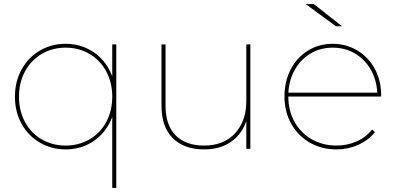

<svg xmlns="http://www.w3.org/2000/svg" viewBox="-20 -737 1962 951"><path d="M305 3Q235 3 177.5 -30.5Q120 -64 87 -123.5Q54 -183 54 -258Q54 -333 87 -393Q120 -453 177.5 -486.5Q235 -520 305 -520Q375 -520 431.5 -486.5Q488 -453 520.5 -393Q553 -333 553 -258Q553 -183 520.5 -123.5Q488 -64 431.5 -30.5Q375 3 305 3ZM305 -16Q370 -16 423 -46.5Q476 -77 506 -132.5Q536 -188 536 -258Q536 -328 506 -383.5Q476 -439 423 -470Q370 -501 305 -501Q240 -501 187 -470Q134 -439 104 -383.5Q74 -328 74 -258Q74 -188 104 -132.5Q134 -77 187 -46.5Q240 -16 305 -16ZM536 -187 546 -257 536 -327V-517H556V194H536Z M992 3Q892 3 836 -52.5Q780 -108 780 -212V-517H800V-212Q800 -117 850 -66.5Q900 -16 991 -16Q1088 -16 1144 -76.5Q1200 -137 1200 -236V-517H1220V0H1200V-146L1202 -143Q1180 -74 1125.5 -35.5Q1071 3 992 3Z M1647 3Q1573 3 1514.5 -30.5Q1456 -64 1422.5 -124Q1389 -184 1389 -259Q1389 -334 1420 -393.5Q1451 -453 1505.5 -486.5Q1560 -520 1628 -520Q1695 -520 1750 -487Q1805 -454 1836.5 -396Q1868 -338 1868 -264Q1868 -263 1868 -261.5Q1868 -260 1868 -259H1400V-278H1857L1849 -263Q1849 -330 1820.5 -384.5Q1792 -439 1741.5 -470Q1691 -501 1628 -501Q1565 -501 1515 -470Q1465 -439 1436.5 -384.5Q1408 -330 1408 -263V-259Q1408 -189 1439 -133.5Q1470 -78 1524.5 -47Q1579 -16 1647 -16Q1700 -16 1746.5 -36.5Q1793 -57 1823 -96L1837 -82Q1803 -41 1753 -19Q1703 3 1647 3ZM1494 -717H1534L1674 -607H1644Z"/></svg>

Font: Montserrat
Style: Regular
Weight: 400
Designer: Julieta Ulanovsky
Foundry: Julieta Ulanovsky
Version: Version 8.000